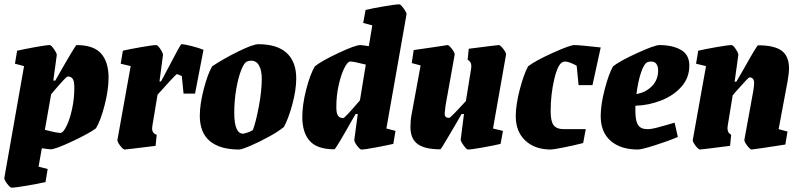

<svg xmlns="http://www.w3.org/2000/svg" viewBox="-27 -681 3692 886"><path d="M474 -323Q474 -267 456 -196.5Q438 -126 416 -89Q384 -65 306 -28.5Q228 8 207 8Q199 8 166 3L151 88L193 99L183 159Q154 166 98.5 175.5Q43 185 26 185Q20 185 6 167Q-8 149 -7 140L84 -376L42 -387L52 -447Q83 -454 135 -463.5Q187 -473 203 -473Q209 -473 222.5 -453.5Q236 -434 235 -427L219 -309H228Q321 -473 326 -473Q405 -473 439.5 -434Q474 -395 474 -323ZM316 -277Q316 -305 309 -316.5Q302 -328 285 -328Q278 -328 209 -246L180 -82Q245 -65 255 -68Q266 -71 280.5 -100.5Q295 -130 305.5 -177.5Q316 -225 316 -277Z M912 -451 873 -249H820L812 -330Q792 -339 789 -339Q787 -339 758 -308Q729 -277 700 -244L676 -100Q675 -95 675 -88Q675 -66 696 -59L691 -8Q555 9 548 9Q541 9 527 -9.5Q513 -28 515 -36L576 -376L530 -387L540 -447Q570 -454 624 -463.5Q678 -473 694 -473Q701 -473 713.5 -454Q726 -435 725 -427L709 -305H716L750 -369Q806 -477 810 -477Q824 -477 859 -468Q894 -459 912 -451Z M895 -147Q895 -199 913 -269Q931 -339 952 -375Q1006 -411 1073.5 -444Q1141 -477 1165 -477Q1252 -477 1296 -436.5Q1340 -396 1340 -319Q1340 -266 1322 -199.5Q1304 -133 1283 -95Q1259 -75 1214.5 -50.5Q1170 -26 1129 -8.5Q1088 9 1076 9Q989 9 942 -29.5Q895 -68 895 -147ZM1107 -67Q1115 -69 1124.5 -73Q1134 -77 1140 -81Q1154 -118 1167.5 -190Q1181 -262 1181 -317Q1181 -356 1168.5 -378.5Q1156 -401 1132 -401Q1121 -401 1113 -397Q1100 -393 1086 -357.5Q1072 -322 1063 -269Q1054 -216 1054 -161Q1054 -64 1095 -64Q1098 -64 1107 -67Z M1849 -615 1756 -88 1798 -77 1788 -17Q1757 -10 1706.5 -0.5Q1656 9 1640 9Q1634 9 1620.5 -9Q1607 -27 1608 -36L1624 -155H1614L1604 -138Q1522 8 1516 8Q1437 8 1402.5 -30.5Q1368 -69 1368 -141Q1368 -198 1386 -268Q1404 -338 1426 -375Q1457 -400 1535 -436.5Q1613 -473 1635 -473Q1642 -473 1675 -468L1691 -564L1649 -575L1660 -635Q1688 -642 1743.5 -651.5Q1799 -661 1816 -661Q1822 -661 1836 -641.5Q1850 -622 1849 -615ZM1634 -218 1661 -383Q1597 -399 1587 -397Q1575 -394 1560.5 -364Q1546 -334 1535.5 -286.5Q1525 -239 1525 -187Q1525 -159 1532.5 -147.5Q1540 -136 1557 -136Q1564 -136 1634 -218Z M2308 -428 2248 -88 2294 -77 2283 -17Q2254 -10 2201 -0.5Q2148 9 2132 9Q2126 9 2112 -10.5Q2098 -30 2099 -37L2114 -155H2103L2076 -108Q2069 -97 2038.5 -44.5Q2008 8 2005 8Q1933 8 1900 -16.5Q1867 -41 1867 -95Q1867 -125 1872 -151L1914 -379L1873 -390L1882 -450L1986 -465L2038 -473Q2045 -473 2059 -454.5Q2073 -436 2071 -428L2029 -194Q2025 -164 2025 -158Q2025 -146 2030 -141.5Q2035 -137 2046 -137Q2052 -137 2123 -215L2147 -364Q2148 -369 2148 -376Q2148 -397 2131 -405L2136 -456Q2268 -473 2275 -473Q2282 -473 2296 -454.5Q2310 -436 2308 -428Z M2514 -167Q2514 -122 2527.5 -103.5Q2541 -85 2576 -85H2676L2664 -21Q2622 -10 2573.5 -0.5Q2525 9 2515 9Q2441 9 2397 -32.5Q2353 -74 2353 -145Q2353 -197 2371.5 -268Q2390 -339 2410 -375Q2442 -400 2522.5 -436.5Q2603 -473 2624 -473Q2646 -473 2745 -462L2707 -288H2643L2634 -378Q2598 -397 2581 -397Q2577 -397 2571 -395Q2548 -388 2531 -317Q2514 -246 2514 -167Z M2905 -193V-169Q2905 -123 2917.5 -104Q2930 -85 2961 -85Q2978 -85 3001 -91Q3024 -97 3050 -104.5Q3076 -112 3086 -115L3101 -49Q3057 -30 2995 -10.5Q2933 9 2917 9Q2837 9 2791 -31Q2745 -71 2745 -145Q2745 -198 2763.5 -269Q2782 -340 2802 -375Q2834 -400 2914 -436.5Q2994 -473 3016 -473Q3076 -473 3115 -451Q3154 -429 3154 -378Q3154 -323 3118.5 -282Q3083 -241 3025.5 -218Q2968 -195 2905 -193ZM2910 -247Q2952 -254 2981 -283Q3010 -312 3010 -356Q3010 -375 3002 -386Q2994 -397 2978 -397Q2971 -397 2963 -395Q2946 -390 2931.5 -347.5Q2917 -305 2910 -247Z M3607 -304 3566 -85 3607 -74 3597 -14Q3448 9 3441 9Q3435 9 3421 -9Q3407 -27 3408 -36L3449 -261Q3453 -287 3453 -297Q3453 -324 3431 -324Q3427 -324 3371 -261Q3370 -260 3354 -241L3331 -100Q3330 -96 3330 -89Q3330 -68 3347 -59L3342 -8Q3210 9 3203 9Q3196 9 3182 -9.5Q3168 -28 3170 -36L3231 -376L3185 -387L3195 -447Q3225 -454 3279 -463.5Q3333 -473 3349 -473Q3356 -473 3368.5 -454Q3381 -435 3380 -427L3363 -304H3371L3404 -361Q3466 -472 3471 -472Q3546 -472 3580 -447Q3614 -422 3614 -365Q3614 -344 3607 -304Z"/></svg>

Font: Grenze ExtraBold
Style: Italic
Weight: 800
Italic angle: -10°
Designer: Renata Polastri
Foundry: Omnibus-Type
Version: Version 1.002; ttfautohint (v1.8)